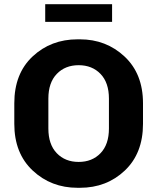

<svg xmlns="http://www.w3.org/2000/svg" viewBox="-20 -883 748 913"><path d="M195 -863H513V-779H195ZM349 10Q223 10 135.5 -72Q48 -154 48 -294V-392Q48 -533 135 -614.5Q222 -696 349 -696H360Q485 -696 572.5 -614Q660 -532 660 -392V-294Q660 -154 573.5 -72Q487 10 360 10ZM498 -272V-414Q498 -490 458 -531.5Q418 -573 354 -573Q290 -573 250 -531.5Q210 -490 210 -414V-272Q210 -196 250 -154.5Q290 -113 354 -113Q418 -113 458 -154.5Q498 -196 498 -272Z"/></svg>

Font: Chivo
Style: Bold
Weight: 700
Designer: Hector Gatti
Foundry: Omnibus-Type
Version: Version 1.007;PS 001.007;hotconv 1.0.88;makeotf.lib2.5.64775